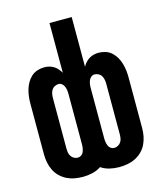

<svg xmlns="http://www.w3.org/2000/svg" viewBox="-112 -823 775 918"><g transform="rotate(-15 275.0 -364.0)"><path d="M364 12Q341 12 317.5 6.5Q294 1 275 -12Q256 1 232.5 6.5Q209 12 186 12Q165 12 145 8.5Q125 5 106.5 -4Q88 -13 73 -27.5Q58 -42 49 -60.5Q40 -79 36 -99Q32 -119 32 -140V-390Q32 -408 34 -425.5Q36 -443 41 -460Q46 -477 54.5 -492Q63 -507 76 -519Q89 -531 106 -536.5Q123 -542 141 -542Q153 -542 165 -539Q177 -536 187.5 -529.5Q198 -523 206 -513.5Q214 -504 220 -494V-740H330V-494Q336 -505 344 -514Q352 -523 362.5 -529.5Q373 -536 385 -539Q397 -542 409 -542Q427 -542 444 -536.5Q461 -531 474 -519Q487 -507 495.5 -492Q504 -477 509 -460Q514 -443 516 -425.5Q518 -408 518 -390V-140Q518 -119 514 -99Q510 -79 501 -60.5Q492 -42 477 -27.5Q462 -13 443.5 -4Q425 5 405 8.5Q385 12 364 12ZM365 -83Q375 -83 384 -88Q393 -93 398.5 -101.5Q404 -110 405.5 -120Q407 -130 407 -140V-390Q407 -400 405 -410Q403 -420 398 -428.5Q393 -437 383.5 -442Q374 -447 364 -447Q355 -447 347.5 -441Q340 -435 336.5 -426.5Q333 -418 331.5 -409Q330 -400 330 -390V-140Q330 -130 331.5 -121Q333 -112 336.5 -103Q340 -94 348 -88.5Q356 -83 365 -83ZM185 -83Q194 -83 202 -88.5Q210 -94 213.5 -103Q217 -112 218.5 -121Q220 -130 220 -140V-390Q220 -400 218.5 -409Q217 -418 213.5 -426.5Q210 -435 202.5 -441Q195 -447 186 -447Q176 -447 166.5 -442Q157 -437 152 -428.5Q147 -420 145 -410Q143 -400 143 -390V-140Q143 -130 144.5 -120Q146 -110 151.5 -101.5Q157 -93 166 -88Q175 -83 185 -83Z"/></g></svg>

Font: Lode Term
Style: Bold
Weight: 700
Monospace: yes
Designer: Belleve Invis
Foundry: Belleve Invis
Version: Version 29.2.0